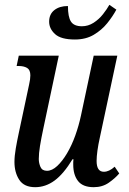

<svg xmlns="http://www.w3.org/2000/svg" viewBox="-20 -767 537 797"><path d="M291 -603Q233 -603 208.5 -625.5Q184 -648 184 -677Q184 -708 205.5 -725Q227 -742 262 -742Q262 -697 274.5 -677.5Q287 -658 320 -658Q346 -658 368.5 -672.5Q391 -687 407.5 -708Q424 -729 434 -747L463 -727Q448 -699 425 -670.5Q402 -642 369 -622.5Q336 -603 291 -603ZM126 10Q80 10 60 -20.5Q40 -51 40 -95Q40 -119 45.5 -151Q51 -183 58 -215L101 -417Q106 -439 106 -454Q106 -477 92.5 -485Q79 -493 58 -493H49L58 -536H224L160 -234Q151 -192 146 -161Q141 -130 141 -107Q141 -90 148 -74Q155 -58 175 -58Q196 -58 217.5 -78Q239 -98 258.5 -131Q278 -164 292.5 -204.5Q307 -245 316 -287L369 -536H467L394 -194Q388 -167 384.5 -142Q381 -117 381 -99Q381 -54 411 -54Q433 -54 456 -75L475 -47Q458 -27 431.5 -8.5Q405 10 369 10Q324 10 304 -15.5Q284 -41 284 -84Q284 -89 284 -94.5Q284 -100 285 -106H281Q244 -45 206.5 -17.5Q169 10 126 10Z"/></svg>

Font: Noto Serif ExtraCondensed Medium
Style: Italic
Weight: 500
Width: 2
Italic angle: -12°
Designer: Monotype Design Team
Foundry: Monotype Imaging Inc.
Version: Version 2.013; ttfautohint (v1.8.4.7-5d5b)